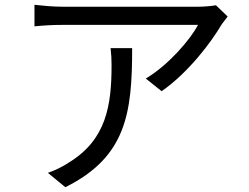

<svg xmlns="http://www.w3.org/2000/svg" viewBox="-20 -745 1040 802"><path d="M442 -544C445 -518 446 -496 446 -472C446 -305 424 -162 269 -67C241 -48 207 -32 180 -23L253 37C508 -90 532 -273 532 -544ZM882 -723C867 -720 831 -717 812 -717H238C201 -717 159 -721 124 -725V-635C164 -639 201 -641 238 -641H807C775 -579 681 -471 589 -417L655 -364C769 -443 864 -572 904 -640C911 -651 924 -666 931 -676Z"/></svg>

Font: Noto Sans JP Regular
Style: Regular
Weight: 400
Designer: Ryoko NISHIZUKA (kana & ideographs); Paul D. Hunt (Latin, Greek & Cyrillic); Wenlong ZHANG (bopomofo); Sandoll Communica
Foundry: Adobe Systems Incorporated
Version: Version 1.004;PS 1.004;hotconv 1.0.82;makeotf.lib2.5.63406